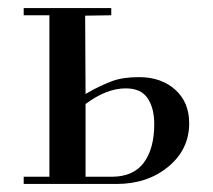

<svg xmlns="http://www.w3.org/2000/svg" viewBox="-20 -458 530 478"><path d="M364 -149Q364 -189 347.5 -213.5Q331 -238 293 -238Q245 -238 193 -199V-18H258Q312 -18 338 -53Q364 -88 364 -149ZM451 -151Q451 -86 399 -43Q347 0 270 0H193H39V-18H103V-420H39V-438H257V-420L192 -419L193 -224Q211 -235 229.5 -243.5Q248 -252 259 -256Q286 -266 326 -266Q382 -266 417 -234Q451 -203 451 -151Z"/></svg>

Font: EIisabethische
Style: Book
Weight: 400
Designer: Salychow
Version: Version 1.3